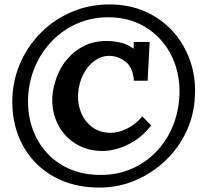

<svg xmlns="http://www.w3.org/2000/svg" viewBox="-20 -775 930 866"><path d="M443 -94Q374 -94 321.5 -126.5Q269 -159 241 -214.5Q213 -270 216 -338Q219 -382 236 -427.5Q253 -473 285 -510.5Q317 -548 363.5 -570Q410 -592 470 -590Q500 -589 529 -581.5Q558 -574 583 -555V-586H655L646 -411H584Q580 -471 546 -497Q512 -523 472 -523Q437 -523 406 -500.5Q375 -478 355 -438.5Q335 -399 332 -349Q330 -304 346.5 -265Q363 -226 396 -201.5Q429 -177 476 -176Q511 -175 551 -194Q591 -213 622 -250L662 -209Q626 -164 586 -139Q546 -114 509 -104Q472 -94 443 -94ZM428 71Q336 71 262 40.5Q188 10 136 -45.5Q84 -101 58 -176Q32 -251 36 -340Q41 -426 76 -501Q111 -576 170 -633Q229 -690 306.5 -722.5Q384 -755 473 -755Q563 -755 636 -722.5Q709 -690 760.5 -632.5Q812 -575 838 -500Q864 -425 859 -339Q855 -254 819.5 -179.5Q784 -105 724.5 -49Q665 7 589.5 39Q514 71 428 71ZM434 14Q511 14 574.5 -14Q638 -42 685 -91Q732 -140 758.5 -204Q785 -268 789 -340Q793 -412 772.5 -476.5Q752 -541 709.5 -590.5Q667 -640 606 -668.5Q545 -697 468 -697Q392 -697 327.5 -668.5Q263 -640 215 -590.5Q167 -541 139 -476.5Q111 -412 107 -340Q103 -268 123.5 -204Q144 -140 186.5 -91Q229 -42 291.5 -14Q354 14 434 14Z"/></svg>

Font: Lora
Style: Italic
Weight: 400
Italic angle: -3°
Designer: Olga Karpushina, Alexei Vanyashin (Cyrillic)
Foundry: Cyreal
Version: Version 3.008